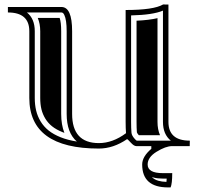

<svg xmlns="http://www.w3.org/2000/svg" viewBox="-20 -640 881 841"><path d="M728.3 -23.9Q693.8 -51.5 693.8 -106V-593.5Q649.9 -574.7 554.2 -572.5V-106Q554.2 -78.6 555.9 -58.6Q556.9 -46.1 570.6 -31.2Q575.7 -25.6 578.9 -23.9ZM97.9 -585.4Q132.3 -557.9 132.3 -503.4V-210.9Q132.3 -180.7 138.4 -155.4Q144.5 -130.1 158.2 -107.7Q171.9 -85.2 193.1 -68.2Q214.4 -51.3 245.5 -38.8Q276.6 -26.4 316.7 -20Q272 -58.6 272 -141.1V-503.4Q272 -553 261.7 -574.5Q256.8 -585.4 249 -585.4ZM680.9 -47.9H587.9Q580.1 -56.9 579.6 -60.5Q578.1 -79.6 578.1 -106V-549.3Q633.1 -551.8 669.9 -560.5V-106Q669.9 -73.2 680.9 -47.9ZM145.3 -561.5H241.2Q248 -543 248 -503.4V-141.1Q248 -93.5 262 -58.1L254.4 -61Q226.6 -72 208 -86.9Q190.2 -101.3 178.7 -120.1Q167 -139.4 161.6 -160.9Q156.2 -183.6 156.2 -210.9V-503.4Q156.2 -536.1 145.3 -561.5ZM642.8 0H577.1Q566.7 0 552.9 -15.3Q539.1 -30.5 536.6 -30.5Q476.3 10.7 413.1 10.7Q108.4 10.7 108.4 -210.9V-503.4Q108.4 -585.4 14.6 -585.4V-609.4H249Q295.9 -609.4 295.9 -503.4V-141.1Q295.9 -13.2 413.1 -13.2Q473.4 -13.2 532 -56.6Q530.3 -77.6 530.3 -106V-596.2Q653.3 -596.2 694.3 -620.4L717.8 -620.1V-106Q717.8 -23.9 811.5 -23.9L811 0H733.9Q705.8 0 665.5 24.9Q626.7 48.8 626.7 80.6Q626.7 118.4 693.6 118.4L734.4 118.2Q734.4 164.3 727.3 180.9H716.1Q602.8 180.9 602.8 80.6Q602.8 45.9 642.8 12ZM709 156.7Q709.7 150.4 710.2 142.3H694.1Q670.2 142.3 652.6 137.7Q648.9 136.7 645.3 135.5L645.5 135.7Q655.3 146.2 673.1 151.6Q688.2 156 709 156.7Z"/></svg>

Font: itsadzokeS01
Style: Regular
Weight: 600
Width: 6
Version: Version 0.46